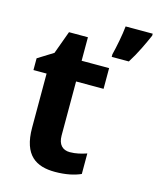

<svg xmlns="http://www.w3.org/2000/svg" viewBox="-115 -841 765 931"><g transform="rotate(15 267.5 -375.0)"><path d="M535 -760H399C395 -717 382 -652 372 -613V-600H458C491 -652 516 -707 535 -750ZM295 -101C259 -101 236 -123 236 -169V-440H374V-544H236V-662H141L99 -547L22 -499V-440H88V-169C88 -29 156 10 250 10C305 10 348 0 379 -14V-117C352 -108 325 -101 295 -101Z"/></g></svg>

Font: Noto Sans Display
Style: Bold
Weight: 700
Designer: Monotype Design Team
Foundry: Monotype Imaging Inc.
Version: Version 1.900